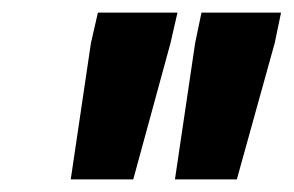

<svg xmlns="http://www.w3.org/2000/svg" viewBox="-20 -708 465 304"><path d="M257 -424 289 -640 299 -688H425L415 -640L355 -424ZM92 -424 124 -640 135 -688H261L250 -640L191 -424Z"/></svg>

Font: Saira Condensed ExtraBold
Style: Italic
Weight: 800
Width: 3
Italic angle: -12°
Designer: Hector Gatti with collaboration of the Omnibus-Type team
Foundry: Omnibus-Type
Version: Version 1.101